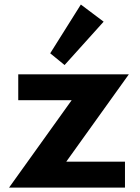

<svg xmlns="http://www.w3.org/2000/svg" viewBox="-20 -848 634 868"><path d="M21 0H545V-117H279.5L562.5 -512H62.5V-395H304ZM272 -554 448.5 -750 345.5 -827.5 207 -607Z"/></svg>

Font: Spartan
Style: Bold
Weight: 700
Designer: Matt Bailey, Mirko Velimirovic
Foundry: Matt Bailey
Version: Version 1.003; ttfautohint (v1.8.3)